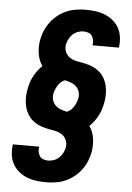

<svg xmlns="http://www.w3.org/2000/svg" viewBox="-63 -869 725 1058"><g transform="rotate(5 300.0 -340.0)"><path d="M234 143Q206 143 178 139.5Q150 136 125.5 126Q101 116 80.5 99Q60 82 47.5 59Q35 36 31.5 8.5Q28 -19 32 -47L33 -49H178V-48Q175 -34 177.5 -20.5Q180 -7 187 3.5Q194 14 207 18.5Q220 23 234 23Q250 23 266 17Q282 11 294.5 -1Q307 -13 314.5 -28.5Q322 -44 325 -60Q328 -83 318 -102.5Q308 -122 289 -132Q270 -142 247.5 -145.5Q225 -149 204 -154Q183 -159 163.5 -168Q144 -177 128.5 -191Q113 -205 102.5 -223.5Q92 -242 87 -263Q82 -284 81.5 -306.5Q81 -329 85 -352Q88 -371 93.5 -390Q99 -409 108.5 -427.5Q118 -446 130 -462.5Q142 -479 157 -493Q137 -521 131 -557.5Q125 -594 131 -631Q135 -657 145.5 -683Q156 -709 172.5 -732Q189 -755 212 -773.5Q235 -792 260 -803Q285 -814 312.5 -818.5Q340 -823 366 -823Q395 -823 422.5 -819.5Q450 -816 474.5 -806Q499 -796 519.5 -779Q540 -762 552.5 -739Q565 -716 568.5 -688.5Q572 -661 568 -633L567 -631H422V-632Q425 -646 422.5 -659.5Q420 -673 413 -683.5Q406 -694 393 -698.5Q380 -703 366 -703Q350 -703 334 -697Q318 -691 305.5 -679Q293 -667 285.5 -651.5Q278 -636 275 -620Q272 -597 282 -577.5Q292 -558 311 -548Q330 -538 352.5 -534.5Q375 -531 396 -526Q417 -521 436.5 -512Q456 -503 471.5 -489Q487 -475 497.5 -456.5Q508 -438 513 -417Q518 -396 518.5 -373.5Q519 -351 515 -328Q512 -309 506.5 -290Q501 -271 491.5 -252.5Q482 -234 470 -217.5Q458 -201 443 -187Q463 -159 469 -122.5Q475 -86 469 -49Q465 -23 454.5 3Q444 29 427.5 52Q411 75 388 93.5Q365 112 340 123Q315 134 287.5 138.5Q260 143 234 143ZM313 -254Q325 -259 335 -268Q345 -277 351.5 -288Q358 -299 363 -311Q368 -323 370 -336Q373 -354 367.5 -370.5Q362 -387 350 -398.5Q338 -410 321.5 -416Q305 -422 287 -426Q275 -421 265 -412Q255 -403 248.5 -392Q242 -381 237 -369Q232 -357 230 -344Q227 -326 232.5 -309.5Q238 -293 250 -281.5Q262 -270 278.5 -264Q295 -258 313 -254Z"/></g></svg>

Font: Iosevka Etoile Heavy
Style: Italic
Weight: 900
Italic angle: -9°
Designer: Belleve Invis
Foundry: Belleve Invis
Version: Version 22.1.2; ttfautohint (v1.8.4)